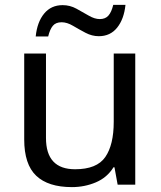

<svg xmlns="http://www.w3.org/2000/svg" viewBox="-20 -755 658 785"><path d="M533 -536V0H461L448 -71H444Q418 -29 372 -9.5Q326 10 274 10Q177 10 128 -36.5Q79 -83 79 -185V-536H168V-191Q168 -63 287 -63Q376 -63 410.5 -113Q445 -163 445 -257V-536ZM126 -606Q132 -665 160.5 -699.5Q189 -734 236 -734Q266 -734 292.5 -719.5Q319 -705 343 -691Q367 -677 388 -677Q411 -677 423.5 -691.5Q436 -706 443 -735H493Q487 -677 459 -642Q431 -607 384 -607Q356 -607 329.5 -621Q303 -635 278.5 -649.5Q254 -664 232 -664Q208 -664 196 -649.5Q184 -635 177 -606Z"/></svg>

Font: Noto Sans Historical
Style: Regular
Weight: 400
Designer: Monotype Design Team
Foundry: Monotype Imaging Inc.
Version: Version 2.013; ttfautohint (v1.8.4.7-5d5b)